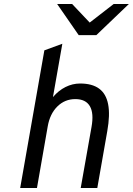

<svg xmlns="http://www.w3.org/2000/svg" viewBox="-20 -941 665 961"><path d="M81 0 202 -689 292 -722 245 -455Q273 -488 308 -505.5Q343 -523 381 -523Q441 -523 476 -497.5Q511 -472 521.2 -419.2Q531.5 -366.5 517 -285L467 0H384L438 -305Q450.5 -374 429.8 -409.5Q409 -445 357 -445Q304.5 -445 267.2 -408.2Q230 -371.5 219 -309L165 0ZM374 -765 266 -921H341L429 -828L549 -921H625L462 -765Z"/></svg>

Font: Overpass
Style: Italic
Weight: 400
Italic angle: -10°
Designer: Delve Withrington, Dave Bailey, Thomas Jockin
Foundry: Delve Fonts LLC
Version: Version 4.000